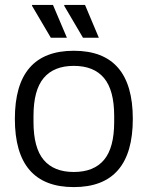

<svg xmlns="http://www.w3.org/2000/svg" viewBox="-20 -743 596 775"><path d="M314.9 -590.8 238.8 -720.2 240.2 -723.1H323.2L378.9 -590.8ZM185.1 -590.8 108.9 -720.2 109.9 -723.1H193.8L250 -590.8ZM277.8 12.2Q40 12.2 40 -263.2Q40 -538.1 277.8 -538.1Q516.1 -538.1 516.1 -263.2Q516.1 12.2 277.8 12.2ZM277.8 -48.8Q358.9 -48.8 399.9 -97.7Q440.9 -146.5 440.9 -251V-274.9Q440.9 -378.9 399.9 -428Q358.9 -477.1 277.8 -477.1Q197.3 -477.1 156.2 -428Q115.2 -378.9 115.2 -274.9V-251Q115.2 -146.5 156.2 -97.7Q197.3 -48.8 277.8 -48.8Z"/></svg>

Font: Archivo Light
Style: Regular
Weight: 300
Designer: Hector Gatti
Foundry: Omnibus-Type
Version: Version 2.001